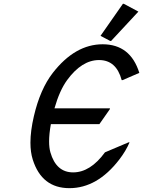

<svg xmlns="http://www.w3.org/2000/svg" viewBox="-20 -980 753 1010"><path d="M661.6 -231.4Q642.1 -185.5 607.4 -140.6Q491.7 9.8 345.2 9.8Q199.7 9.8 152.3 -140.6Q140.1 -179.2 140.1 -229.5Q140.1 -291 158.2 -368.7Q191.4 -511.2 257.8 -596.7Q375 -747.1 520 -747.1Q666 -747.1 712.9 -596.7L625 -558.6H620.1Q591.8 -664.1 501 -664.1Q410.2 -664.1 333 -558.6Q293.5 -504.4 266.6 -410.2H558.6L557.6 -405.3L502.9 -327.1H247.6Q238.3 -275.4 238.3 -236.3Q238.3 -202.6 245.1 -178.7Q275.4 -73.2 364.7 -73.2Q455.1 -73.2 532.2 -178.7L656.7 -231.4ZM626.5 -960H631.3L708 -918.9L564.5 -764.6H559.6L508.8 -791.5Z"/></svg>

Font: Nova Script
Style: Regular
Weight: 400
Italic angle: -13°
Version: Version 2.001